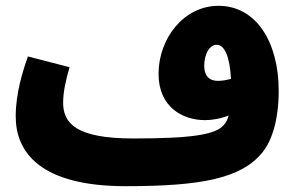

<svg xmlns="http://www.w3.org/2000/svg" viewBox="-20 -619 1019 660"><path d="M412 21C673 21 810 -6 882 -95C915 -136 938 -207 938 -307C938 -474 861 -599 731 -599C612 -599 525 -487 525 -365C525 -250 609 -206 685 -206C708 -206 739 -211 766 -222C762 -207 757 -198 750 -190C722 -156 639 -143 438 -143C242 -143 197 -195 197 -266C197 -306 208 -349 219 -388L76 -425C58 -374 34 -298 34 -219C34 -96 118 21 412 21ZM682 -393C682 -429 698 -465 725 -465C752 -465 770 -424 774 -348C757 -343 741 -341 729 -341C698 -341 682 -360 682 -393Z"/></svg>

Font: Noto Sans Arabic UI Cn Bk
Style: Regular
Weight: 900
Width: 3
Designer: Monotype Design Team, Nadine Chahine and Nizar Qandah
Foundry: Monotype Imaging Inc.
Version: Version 2.010